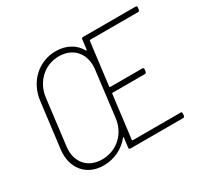

<svg xmlns="http://www.w3.org/2000/svg" viewBox="-147 -908 1178 1117"><g transform="rotate(-30 442.0 -350.0)"><path d="M882 -675 884 -690C885 -696 881 -700 876 -700H521C516 -700 511 -696 511 -690L503 -625C502 -622 499 -620 497 -623C469 -675 414 -708 342 -708C225 -708 134 -621 120 -502L82 -197C68 -79 137 8 254 8C326 8 390 -25 431 -77C433 -80 435 -78 435 -75L427 -10C426 -4 430 0 436 0H790C795 0 800 -4 801 -10L802 -25C803 -31 800 -35 794 -35H472C470 -35 468 -37 468 -39L504 -329C504 -331 506 -333 508 -333H725C731 -333 735 -337 736 -343L738 -359C738 -365 735 -369 729 -369H513C511 -369 509 -371 509 -373L545 -661C545 -663 547 -665 549 -665H871C877 -665 881 -669 882 -675ZM263 -27C164 -27 108 -99 120 -195L158 -503C170 -599 244 -673 343 -673C443 -673 499 -599 488 -503L450 -195C438 -99 363 -27 263 -27Z"/></g></svg>

Font: Barlow ExtraLight
Style: Italic
Weight: 275
Italic angle: -7°
Designer: Jeremy Tribby
Foundry: Tribby Type
Version: Version 1.422;hotconv 1.0.109;makeotfexe 2.5.65596